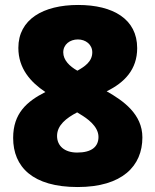

<svg xmlns="http://www.w3.org/2000/svg" viewBox="-20 -744 626 774"><path d="M295 -724C154 -724 54 -666 54 -551C54 -468 103 -413 163 -373C88 -335 33 -287 33 -188C33 -71 112 10 293 10C473 10 554 -75 554 -190C554 -284 477 -338 410 -376C482 -411 533 -464 533 -550C533 -667 436 -724 295 -724ZM294 -585C325 -585 352 -565 352 -533C352 -495 320 -475 292 -459C260 -477 235 -502 235 -533C235 -565 262 -585 294 -585ZM210 -196C210 -239 247 -268 291 -291L304 -283C329 -268 377 -236 377 -192C377 -153 350 -129 291 -129C240 -129 210 -156 210 -196Z"/></svg>

Font: Noto Sans Myanmar UI Black
Style: Regular
Weight: 900
Designer: Monotype Design Team
Foundry: Monotype Imaging Inc.
Version: Version 2.103